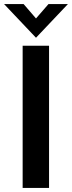

<svg xmlns="http://www.w3.org/2000/svg" viewBox="-44 -921 353 941"><path d="M67 0V-697H196.4V0ZM132.4 -736 -24 -901H71.8L132.4 -830.6L193.6 -901H288.8Z"/></svg>

Font: Hanken Grotesk
Style: Regular
Weight: 400
Designer: Alfredo Marco Pradil
Foundry: Hanken Design Co.
Version: Version 3.013